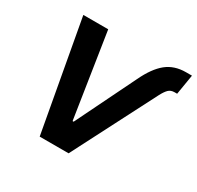

<svg xmlns="http://www.w3.org/2000/svg" viewBox="-157 -918 1125 1098"><g transform="rotate(30 405.5 -368.5)"><path d="M548.6 -563.7Q591 -653 642.9 -695.2Q694.8 -737.3 771.4 -737.3H810.7L788.9 -605.4H772.2Q747.4 -605.4 732.7 -590.8Q718 -576.2 702.4 -546.4L421.7 0H230.8L99 -727.5H263.3L349.3 -171H356.3Z"/></g></svg>

Font: Inter
Style: Italic
Weight: 400
Italic angle: -9.3988°
Designer: Rasmus Andersson
Foundry: rsms
Version: Version 4.001;git-66647c0bb